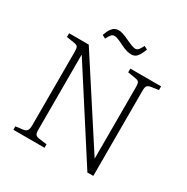

<svg xmlns="http://www.w3.org/2000/svg" viewBox="-193 -1043 1181 1211"><g transform="rotate(30 397.5 -438.0)"><path d="M66 0V-25L121 -32Q138 -34 146.5 -45.5Q155 -57 155 -84V-621Q155 -645 149.5 -654.5Q144 -664 122 -667L66 -676V-703H209L600 -100H601V-620Q601 -645 595 -654.5Q589 -664 567 -667L512 -676V-703H736V-676L681 -668Q663 -665 655.5 -656Q648 -647 648 -620V0H605L203 -625H202V-80Q202 -53 209 -44.5Q216 -36 234 -33L293 -25V0ZM473 -783Q458 -783 439.5 -787.5Q421 -792 395 -805Q378 -814 364 -820Q350 -826 340 -829Q330 -832 323 -832Q310 -832 301 -822Q292 -812 279 -787L255 -800Q265 -830 276.5 -846.5Q288 -863 300.5 -869.5Q313 -876 326 -876Q343 -876 360.5 -870.5Q378 -865 409 -850Q439 -836 453.5 -831.5Q468 -827 475 -827Q486 -827 494.5 -834.5Q503 -842 519 -872L543 -859Q531 -828 520 -811.5Q509 -795 497.5 -789Q486 -783 473 -783Z"/></g></svg>

Font: Literata 18pt ExtraLight
Style: Regular
Weight: 250
Designer: Latin by Veronika Burian and Jose Scaglione. Greek by Irene Vlachou. Cyrillic by Vera Evstafieva.
Foundry: TypeTogether
Version: Version 3.103;gftools[0.9.29]